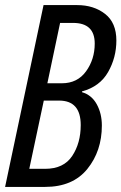

<svg xmlns="http://www.w3.org/2000/svg" viewBox="-20 -734 477 754"><path d="M0 0H157Q266 0 323 -70.5Q380 -141 380 -241Q380 -288 360 -324.5Q340 -361 302 -372V-375Q372 -394 404.5 -451Q437 -508 437 -575Q437 -645 392.5 -679.5Q348 -714 283 -714H151ZM166 -407 216 -644H267Q352 -644 352 -563Q352 -501 318 -454Q284 -407 223 -407ZM95 -71 152 -339H212Q297 -339 297 -243Q297 -172 263.5 -121.5Q230 -71 157 -71Z"/></svg>

Font: Noto Sans UI Condensed
Style: Italic
Weight: 400
Width: 3
Italic angle: -12°
Designer: Monotype Design Team
Foundry: Monotype Imaging Inc.
Version: Version 1.901